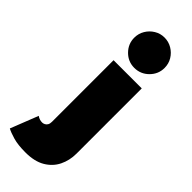

<svg xmlns="http://www.w3.org/2000/svg" viewBox="-371 -698 949 949"><g transform="rotate(45 103.0 -224.0)"><path d="M54.5 220Q1.5 220 -32.2 210.2Q-66 200.5 -84 190.5L-27 45.5Q-18 52 -9 54.5Q0 57 8 57Q15.5 57 23 53.2Q30.5 49.5 35.2 41.5Q40 33.5 40 20V-410.5H237V45.5Q237 93 217.5 132.8Q198 172.5 157.8 196.2Q117.5 220 54.5 220ZM139 -456Q95.5 -456 64.5 -487.2Q33.5 -518.5 33.5 -561.5Q33.5 -590.5 47.8 -614.5Q62 -638.5 86 -653.2Q110 -668 139 -668Q168 -668 192.2 -653.5Q216.5 -639 231 -615Q245.5 -591 245.5 -561.5Q245.5 -518.5 214.2 -487.2Q183 -456 139 -456Z"/></g></svg>

Font: League Spartan Thin Black
Style: Regular
Weight: 900
Version: Version 2.002